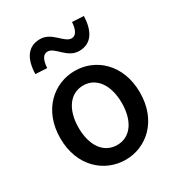

<svg xmlns="http://www.w3.org/2000/svg" viewBox="-194 -942 1003 1082"><g transform="rotate(-30 307.5 -401.5)"><path d="M308 14C444 14 566 -92 566 -275C566 -458 444 -564 308 -564C171 -564 48 -458 48 -275C48 -92 171 14 308 14ZM308 -82C221 -82 167 -158 167 -275C167 -391 221 -469 308 -469C394 -469 448 -391 448 -275C448 -158 394 -82 308 -82ZM387 -648C468 -648 504 -710 508 -806L433 -810C430 -761 414 -731 386 -731C338 -731 305 -817 228 -817C147 -817 110 -756 107 -659L182 -655C185 -706 200 -735 230 -735C277 -735 310 -648 387 -648Z"/></g></svg>

Font: Noto Sans CJK TC Medium
Style: Regular
Weight: 500
Designer: Ryoko NISHIZUKA 西塚涼子 (kana, bopomofo & ideographs); Paul D. Hunt (Latin, Greek & Cyrillic); Sandoll Communications 산돌커뮤니
Foundry: Adobe
Version: Version 2.004;hotconv 1.0.118;makeotfexe 2.5.65603